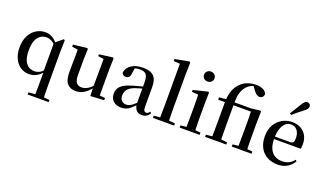

<svg xmlns="http://www.w3.org/2000/svg" viewBox="-99 -1481 3998 2383"><g transform="rotate(20 1900.0 -290.0)"><path d="M337 259V231L448 221H510L616 231V259ZM263 16Q200 16 150.5 -17.5Q101 -51 72 -112Q43 -173 43 -257Q43 -346 75 -409.5Q107 -473 162 -508Q217 -543 285 -543Q330 -543 373.5 -520Q417 -497 450 -448L456 -446L442 -426Q410 -459 380 -473.5Q350 -488 317 -488Q273 -488 238.5 -464.5Q204 -441 183.5 -391Q163 -341 163 -259Q163 -181 183 -133Q203 -85 237 -63Q271 -41 314 -41Q350 -41 379.5 -55.5Q409 -70 440 -104L453 -84H445Q409 -33 363 -8.5Q317 16 263 16ZM425 259Q427 202 427.5 143.5Q428 85 428 27V-72L425 -83V-453V-456L525 -539L541 -531L537 -381V27Q537 85 538 143.5Q539 202 541 259Z M882 16Q809 16 768.5 -29.5Q728 -75 729 -187L732 -492L758 -472L654 -488V-515L836 -536L847 -525L842 -385V-181Q842 -109 866.5 -80.5Q891 -52 935 -52Q979 -52 1019.5 -78.5Q1060 -105 1092 -149L1121 -103H1082Q1044 -51 994.5 -17.5Q945 16 882 16ZM1075 11 1071 -111V-113L1073 -477L998 -488V-512L1177 -536L1187 -525L1183 -385V-35L1255 -28V1Z M1479 16Q1418 16 1378 -19Q1338 -54 1338 -117Q1338 -158 1356 -189.5Q1374 -221 1416.5 -246Q1459 -271 1530 -291Q1571 -303 1619 -315.5Q1667 -328 1707 -337V-312Q1667 -302 1626.5 -290.5Q1586 -279 1556 -268Q1498 -246 1471 -212.5Q1444 -179 1444 -133Q1444 -87 1468 -64Q1492 -41 1530 -41Q1549 -41 1569 -49Q1589 -57 1615 -77.5Q1641 -98 1676 -135L1689 -84H1659Q1629 -52 1603 -29.5Q1577 -7 1547.5 4.5Q1518 16 1479 16ZM1753 15Q1705 15 1680 -15Q1655 -45 1650 -96V-99V-372Q1650 -426 1639 -456Q1628 -486 1604 -498Q1580 -510 1541 -510Q1514 -510 1486 -503Q1458 -496 1423 -480L1477 -506L1465 -428Q1462 -392 1445.5 -377Q1429 -362 1407 -362Q1363 -362 1353 -404Q1365 -468 1422.5 -505.5Q1480 -543 1576 -543Q1671 -543 1715 -499Q1759 -455 1759 -356V-100Q1759 -60 1769 -45.5Q1779 -31 1797 -31Q1809 -31 1819 -37.5Q1829 -44 1842 -61L1858 -46Q1841 -15 1815.5 0Q1790 15 1753 15Z M1898 0V-29L2012 -40H2061L2178 -29V0ZM1980 0Q1981 -34 1981.5 -73.5Q1982 -113 1982.5 -154.5Q1983 -196 1983 -232V-746L1900 -751V-778L2084 -813L2099 -804L2095 -647V-232Q2095 -196 2095.5 -154.5Q2096 -113 2097 -73.5Q2098 -34 2099 0Z M2251 0V-29L2359 -40H2408L2515 -29V0ZM2327 0Q2328 -25 2328.5 -66.5Q2329 -108 2329.5 -153Q2330 -198 2330 -232V-300Q2330 -350 2329.5 -388.5Q2329 -427 2327 -463L2243 -469V-494L2433 -541L2445 -532L2442 -385V-232Q2442 -198 2442.5 -153Q2443 -108 2444 -66.5Q2445 -25 2446 0ZM2380 -655Q2352 -655 2331.5 -673.5Q2311 -692 2311 -721Q2311 -750 2331.5 -768.5Q2352 -787 2380 -787Q2408 -787 2428.5 -768.5Q2449 -750 2449 -721Q2449 -692 2428.5 -673.5Q2408 -655 2380 -655Z M2587 0V-29L2701 -40H2769L2867 -29V0ZM2668 0Q2670 -58 2670.5 -116.5Q2671 -175 2671 -232V-489H2582V-520L2711 -532L2671 -511Q2675 -576 2688.5 -621.5Q2702 -667 2724 -700Q2746 -733 2775 -759Q2811 -792 2862 -808Q2913 -824 2968 -824Q3021 -824 3059.5 -803.5Q3098 -783 3105 -748Q3104 -727 3089.5 -712Q3075 -697 3050 -697Q3028 -697 3008.5 -712Q2989 -727 2966 -758L2933 -805V-811H2957V-802Q2921 -797 2888.5 -777Q2856 -757 2833 -723Q2809 -690 2795.5 -638.5Q2782 -587 2784 -498V-232Q2784 -175 2785 -116.5Q2786 -58 2787 0ZM2939 0V-29L3045 -40H3095L3201 -29V0ZM3014 0Q3015 -25 3015.5 -66.5Q3016 -108 3016.5 -153Q3017 -198 3017 -232V-317Q3017 -372 3016.5 -411Q3016 -450 3014 -489H2728V-527H3004L3120 -541L3132 -532L3129 -385V-232Q3129 -198 3129.5 -153Q3130 -108 3130.5 -66.5Q3131 -25 3132 0Z M3549 16Q3471 16 3410.5 -16Q3350 -48 3315.5 -110.5Q3281 -173 3281 -264Q3281 -351 3317.5 -413.5Q3354 -476 3413.5 -509.5Q3473 -543 3541 -543Q3611 -543 3660 -514.5Q3709 -486 3734 -437.5Q3759 -389 3759 -328Q3759 -292 3753 -267H3331V-300H3602Q3631 -300 3641.5 -316Q3652 -332 3652 -369Q3652 -434 3621.5 -472Q3591 -510 3537 -510Q3499 -510 3468 -484Q3437 -458 3418.5 -406Q3400 -354 3400 -277Q3400 -195 3423.5 -143Q3447 -91 3489 -66.5Q3531 -42 3584 -42Q3637 -42 3675 -61.5Q3713 -81 3741 -117L3758 -103Q3726 -47 3673 -15.5Q3620 16 3549 16ZM3477 -635Q3498 -669 3520.5 -704.5Q3543 -740 3570 -785Q3587 -814 3602 -826.5Q3617 -839 3636 -839Q3651 -839 3664.5 -828Q3678 -817 3678 -796Q3678 -780 3665.5 -762.5Q3653 -745 3625 -725Q3585 -695 3555 -670Q3525 -645 3497 -620Z"/></g></svg>

Font: Noto Serif KR SemiBold
Style: Regular
Weight: 600
Designer: Ryoko NISHIZUKA 西塚涼子 (kana & ideographs); Frank Grießhammer (Latin, Greek & Cyrillic); Wenlong ZHANG 张文龙 (bopomofo); San
Foundry: Adobe
Version: Version 2.003-H1;hotconv 1.1.1;makeotfexe 2.6.0